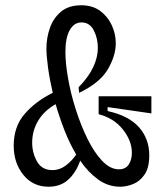

<svg xmlns="http://www.w3.org/2000/svg" viewBox="-20 -694 628 728"><path d="M164 14Q105 14 68.5 -31Q32 -76 32 -142Q32 -214 73.5 -262Q115 -310 180 -342Q168 -394 162 -438.5Q156 -483 156 -510Q156 -550 169 -587.5Q182 -625 211 -649.5Q240 -674 288 -674Q331 -674 360 -652.5Q389 -631 404 -598Q419 -565 419 -530Q419 -483 389 -431.5Q359 -380 280 -342L278 -363Q316 -402 333.5 -439.5Q351 -477 351 -512Q351 -549 335.5 -579Q320 -609 289 -609Q261 -609 244.5 -580Q228 -551 228 -497Q228 -455 238 -397.5Q248 -340 267 -280Q286 -220 311.5 -168Q337 -116 367.5 -84Q398 -52 431 -52Q456 -52 468 -70Q480 -88 480 -115Q480 -160 446 -203Q412 -246 354 -261V-329H554V-264L388 -288V-273Q469 -255 507.5 -211Q546 -167 546 -105Q546 -58 528 -32Q510 -6 484.5 4Q459 14 436 14Q390 14 352 -13.5Q314 -41 284 -85Q269 -41 239.5 -13.5Q210 14 164 14ZM102 -153Q102 -114 120.5 -81.5Q139 -49 179 -49Q205 -49 227.5 -65Q250 -81 269 -108Q244 -150 224.5 -200Q205 -250 191 -299Q147 -274 124.5 -236Q102 -198 102 -153Z"/></svg>

Font: Bricolage Grotesque 10pt Condensed Light
Style: Regular
Weight: 300
Width: 3
Designer: Mathieu Triay
Foundry: Atelier Triay
Version: Version 1.000; ttfautohint (v1.8.4.7-5d5b);gftools[0.9.32]